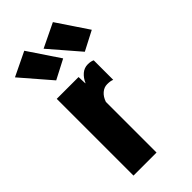

<svg xmlns="http://www.w3.org/2000/svg" viewBox="-258 -798 857 857"><g transform="rotate(-45 170.5 -369.5)"><path d="M37.6 0H183.1V-319.8Q191.4 -344.2 207.5 -357.9Q223.6 -371.6 242.7 -371.6Q253.4 -371.6 261 -370.4Q268.6 -369.1 275.9 -366.2V-489.3Q270.5 -492.2 262.5 -493.9Q254.4 -495.6 244.6 -495.6Q222.2 -495.6 205.1 -481Q188 -466.3 178.2 -443.4H176.8L175.3 -484.4H37.6ZM94.2 -544.4 185.5 -591.8 86.9 -738.8 -26.4 -684.1ZM274.9 -544.4 366.2 -591.8 267.6 -738.8 154.3 -684.1Z"/></g></svg>

Font: Roboto Flex
Style: wght 700 wdth 25 opsz 34 GRAD 0.00 slnt 0.00 XTRA 468 XOPQ 96 YOPQ 79 YTLC 514 YTUC 712 YTAS 750 YTDE -203.00 YTFI 738
Weight: 700
Width: 1
Designer: Berlow after Robertson
Foundry: Google
Version: Version 3.100